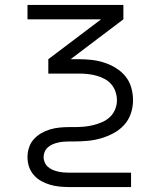

<svg xmlns="http://www.w3.org/2000/svg" viewBox="-20 -540 640 775"><path d="M509 215H258Q239 215 219.5 213Q200 211 181.5 205.5Q163 200 146 190.5Q129 181 116 166Q103 151 97 132.5Q91 114 91 94Q91 75 97 56Q103 37 116 22.5Q129 8 146 -2Q163 -12 181.5 -17.5Q200 -23 219.5 -25Q239 -27 258 -27H279Q298 -27 317 -28.5Q336 -30 354.5 -34.5Q373 -39 391 -46.5Q409 -54 423 -67Q437 -80 444.5 -98Q452 -116 452 -135Q452 -152 446.5 -169Q441 -186 429.5 -199.5Q418 -213 402 -221.5Q386 -230 369.5 -234.5Q353 -239 335.5 -241Q318 -243 300 -243H175V-301L388 -462H91V-520H478V-462L265 -301H300Q326 -301 351.5 -298Q377 -295 401.5 -287Q426 -279 448.5 -265Q471 -251 487 -231Q503 -211 510 -186Q517 -161 517 -135Q517 -108 508 -81.5Q499 -55 480.5 -35Q462 -15 437.5 -2Q413 11 387 18.5Q361 26 333.5 28.5Q306 31 279 31H258Q247 31 236 32Q225 33 214 35.5Q203 38 192.5 42.5Q182 47 173.5 54.5Q165 62 160.5 72.5Q156 83 156 94Q156 105 160.5 115.5Q165 126 173.5 133.5Q182 141 192.5 145.5Q203 150 214 152.5Q225 155 236 156Q247 157 258 157H509Z"/></svg>

Font: Iosevka Light Extended
Style: Regular
Weight: 300
Width: 7
Monospace: yes
Designer: Belleve Invis
Foundry: Belleve Invis
Version: Version 32.5.0; ttfautohint (v1.8.4)